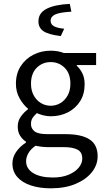

<svg xmlns="http://www.w3.org/2000/svg" viewBox="-20 -764 544 1007"><path d="M246.3 223.7Q186.8 223.7 141.3 208.4Q95.8 193 70.5 164.1Q45.2 135.2 45.2 93.4Q45.2 61.7 64.1 33.5Q83.1 5.3 116.4 -16.5V-20.5Q98.1 -32.6 85.5 -52.2Q73 -71.7 73 -100.2Q73 -130.6 90.4 -154.1Q107.8 -177.5 126.4 -190.4V-194.4Q102.6 -213.7 83 -247.8Q63.5 -281.9 63.5 -324.9Q63.5 -378.1 88.6 -417Q113.7 -455.9 155.2 -477Q196.6 -498.1 245.9 -498.1Q266.3 -498.1 283.9 -494.8Q301.6 -491.5 314.5 -486.1H484.1V-422.8H382.8V-418.8Q400.5 -403 412.2 -379Q423.9 -355 423.9 -322Q423.9 -270.3 400 -232.7Q376.2 -195.2 335.9 -174.7Q295.6 -154.2 245.9 -154.2Q228.2 -154.2 209.3 -158.6Q190.5 -162.9 173.5 -170.7Q160.8 -159.9 151.6 -146.8Q142.5 -133.7 142.5 -113.2Q142.5 -90.3 160.9 -75.4Q179.3 -60.5 227.7 -60.5H322.3Q407.4 -60.5 449.7 -32.8Q492.1 -5.2 492.1 55.6Q492.1 100.8 462 138.9Q431.8 177.1 376.6 200.4Q321.4 223.7 246.3 223.7ZM245.9 -209.4Q273.9 -209.4 297.3 -223.6Q320.6 -237.7 334.9 -263.6Q349.2 -289.6 349.2 -324.9Q349.2 -378.9 319 -408.7Q288.8 -438.4 245.9 -438.4Q202.9 -438.4 172.8 -408.7Q142.6 -378.9 142.6 -324.9Q142.6 -289.6 156.9 -263.6Q171.1 -237.7 194.5 -223.6Q217.9 -209.4 245.9 -209.4ZM257.9 167Q304.2 167 338.5 153Q372.9 138.9 392.2 116.1Q411.5 93.3 411.5 67.9Q411.5 34 386.4 20.8Q361.3 7.6 313.5 7.6H229.7Q216.1 7.6 199.6 5.8Q183.2 3.9 166.5 0.3Q140.4 18.8 128.7 39.7Q116.9 60.7 116.9 81.8Q116.9 121 154.5 144Q192.1 167 257.9 167ZM298.7 -574.8Q233.3 -582.7 207.4 -600.8Q181.6 -618.8 181.6 -652Q181.6 -695.9 224.4 -717.9Q267.3 -739.9 346.1 -743.6L354.3 -702.8Q291.6 -699.2 268.5 -687.7Q245.4 -676.3 245.4 -655.5Q245.4 -635.9 263.7 -626.1Q281.9 -616.4 316.8 -613.4Z"/></svg>

Font: SourceSans3VF
Style: Regular
Weight: 200
Designer: Paul D. Hunt
Foundry: Adobe
Version: Version 3.052;hotconv 1.1.0;makeotfexe 2.6.0